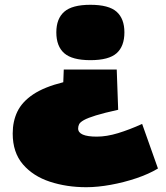

<svg xmlns="http://www.w3.org/2000/svg" viewBox="-20 -577 692 801"><path d="M499 -442Q499 -384 466.5 -355Q434 -326 357 -326Q281 -326 248 -355Q215 -384 215 -442Q215 -499 248 -528Q281 -557 357 -557Q434 -557 466.5 -528Q499 -499 499 -442ZM467 -287 473 -119Q414 -106 380 -95.5Q346 -85 330 -76Q314 -67 310 -58.5Q306 -50 306 -41Q306 -7 384 -7Q425 -7 472.5 -21.5Q520 -36 573 -60L639 126Q601 149 549 166.5Q497 184 442 194Q387 204 340 204Q258 204 188 181Q118 158 75.5 108.5Q33 59 33 -20Q33 -71 52.5 -111.5Q72 -152 118 -183Q164 -214 244 -234L246 -287Z"/></svg>

Font: Georama Expanded Black
Style: Regular
Weight: 900
Width: 7
Designer: Jean-Baptiste Levee
Foundry: Production Type
Version: Version 1.000